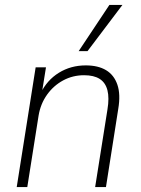

<svg xmlns="http://www.w3.org/2000/svg" viewBox="-20 -761 574 781"><path d="M48 0 125 -487H167L150 -381H145Q171 -435 219.5 -465Q268 -495 329 -495Q379 -495 411.5 -475.5Q444 -456 457.5 -416.5Q471 -377 461 -318L411 0H367L417 -315Q425 -363 417 -394Q409 -425 385.5 -440Q362 -455 322 -455Q276 -455 237 -434Q198 -413 171.5 -376Q145 -339 137 -291L91 0ZM300 -553 425 -741H478L336 -553Z"/></svg>

Font: Nunito Sans 10pt SemiCondensed ExtraLight
Style: Italic
Weight: 250
Width: 4
Italic angle: -9°
Designer: Vernon Adams
Foundry: Vernon Adams
Version: Version 3.101;gftools[0.9.27]